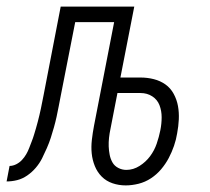

<svg xmlns="http://www.w3.org/2000/svg" viewBox="-66 -550 636 582"><path d="M315 12Q294 12 275 5.5Q256 -1 242.5 -14.5Q229 -28 221.5 -46.5Q214 -65 212 -85Q210 -105 212.5 -126.5Q215 -148 219 -169L280 -483H162L118 -259Q115 -244 112 -228Q109 -212 105.5 -196Q102 -180 97.5 -164Q93 -148 88 -132.5Q83 -117 76 -101Q69 -85 61.5 -70Q54 -55 42.5 -41.5Q31 -28 16.5 -18Q2 -8 -14 -4Q-30 0 -46 0L-37 -47Q-27 -47 -17 -52Q-7 -57 0.5 -65Q8 -73 13.5 -82.5Q19 -92 22.5 -101.5Q26 -111 30 -121Q34 -131 37 -141Q40 -151 43 -161Q46 -171 48.5 -181Q51 -191 53.5 -201Q56 -211 58 -221Q60 -231 62 -241Q64 -251 66 -261L118 -530H341L299 -315H360Q381 -315 400.5 -310Q420 -305 435.5 -294Q451 -283 460.5 -265.5Q470 -248 473.5 -228.5Q477 -209 476 -188Q475 -167 471 -146Q468 -127 461.5 -108Q455 -89 445.5 -71Q436 -53 422.5 -37Q409 -21 391.5 -9.5Q374 2 354 7Q334 12 315 12ZM317 -35Q338 -35 357 -47Q376 -59 389 -76.5Q402 -94 409 -114.5Q416 -135 420 -155Q424 -175 424 -194.5Q424 -214 417.5 -231Q411 -248 395.5 -258Q380 -268 360 -268H290L269 -160Q266 -146 264.5 -132.5Q263 -119 263.5 -106Q264 -93 266.5 -80.5Q269 -68 275 -57.5Q281 -47 292.5 -41Q304 -35 317 -35Z"/></svg>

Font: Lode Dark Term
Style: Italic
Weight: 400
Italic angle: -11°
Monospace: yes
Designer: Belleve Invis
Foundry: Belleve Invis
Version: Version 29.2.0